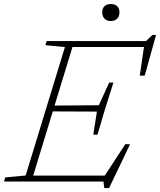

<svg xmlns="http://www.w3.org/2000/svg" viewBox="-47 -902 796 954"><path d="M275.5 -668 178.5 -677.5 185 -698H322L109 0H-27L-21 -20.5L80.5 -30ZM671.5 -690 687 -668.5H279L288.5 -698H678.5L710.5 -728.5H728.5L672 -526H647.5ZM471 32.5 467 0H75L84.5 -29.5H504L466 -18L576 -186L599 -185L495 32.5ZM437.5 -233H416.5L434.5 -347.5L207 -348.5L216.5 -377.5L444 -379L495.5 -491.5H516.5L475.5 -362ZM503.5 -797.5Q484 -797.5 472.5 -809Q461 -820.5 461 -840.5Q461 -861 472.5 -871.5Q484 -882 503.5 -882Q523.5 -882 535 -871.5Q546.5 -861 546.5 -840.5Q546.5 -820.5 535 -809Q523.5 -797.5 503.5 -797.5Z"/></svg>

Font: Newsreader 9pt ExtraLight
Style: Italic
Weight: 250
Italic angle: -17°
Designer: Hugues Gentile
Foundry: Production Type
Version: Version 1.003